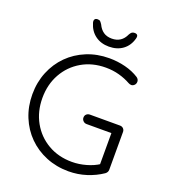

<svg xmlns="http://www.w3.org/2000/svg" viewBox="-161 -1022 1017 1149"><g transform="rotate(20 347.5 -447.5)"><path d="M408 10Q331 10 265 -17Q199 -44 150.5 -92.5Q102 -141 75 -207Q48 -273 48 -350Q48 -427 75 -493Q102 -559 150.5 -607.5Q199 -656 265 -683Q331 -710 408 -710Q461 -710 510.5 -697.5Q560 -685 599 -660Q606 -655 609.5 -648.5Q613 -642 613 -635Q613 -621 604 -612.5Q595 -604 585 -604Q580 -604 575.5 -605.5Q571 -607 567 -609Q533 -628 493 -639Q453 -650 408 -650Q322 -650 255 -611Q188 -572 150 -504Q112 -436 112 -350Q112 -264 150 -196Q188 -128 255 -89Q322 -50 408 -50Q453 -50 498.5 -63Q544 -76 577 -98L572 -77V-307L587 -293H414Q401 -293 392 -302Q383 -311 383 -323Q383 -337 392 -345Q401 -353 414 -353H605Q618 -353 626.5 -344.5Q635 -336 635 -323V-82Q635 -74 631 -67Q627 -60 620 -55Q576 -25 521.5 -7.5Q467 10 408 10ZM380 -774Q329 -774 293 -800.5Q257 -827 243 -875Q239 -889 244 -897Q249 -905 262 -905Q274 -905 279.5 -899.5Q285 -894 292 -883Q305 -855 326.5 -840Q348 -825 380 -825Q442 -825 468 -883Q474 -894 480.5 -899Q487 -904 498 -904Q511 -904 516 -897Q521 -890 517 -875Q504 -827 468 -800.5Q432 -774 380 -774Z"/></g></svg>

Font: zvoove
Style: Regular
Weight: 400
Designer: Vernon Adams (Nunito) & Andrew Paglinawan (Quicksand)
Foundry: zvoove
Version: Version 3.006